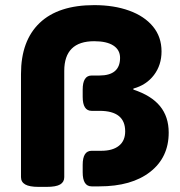

<svg xmlns="http://www.w3.org/2000/svg" viewBox="-20 -728 705 750"><path d="M131 2Q95 2 78.5 -7.5Q62 -17 62 -36V-439Q62 -569 135 -638.5Q208 -708 348 -708Q425 -708 484.5 -686.5Q544 -665 577.5 -624.5Q611 -584 611 -527Q611 -474 581.5 -435Q552 -396 501 -382V-378Q571 -355 605 -313.5Q639 -272 639 -210Q639 -113 566.5 -56.5Q494 0 368 0H338Q303 0 303 -55V-84Q303 -139 338 -139H376Q420 -139 444.5 -158.5Q469 -178 469 -215Q469 -295 369 -295H338Q303 -295 303 -350V-378Q303 -433 338 -433H368Q449 -433 449 -502Q449 -533 423 -550Q397 -567 348 -567Q231 -567 231 -451V-36Q231 -17 215 -7.5Q199 2 162 2Z"/></svg>

Font: Asap Expanded ExtraBold
Style: Regular
Weight: 800
Width: 7
Designer: Pablo Cosgaya
Foundry: Omnibus-Type
Version: Version 3.001; ttfautohint (v1.8.4.7-5d5b)